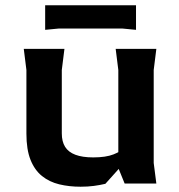

<svg xmlns="http://www.w3.org/2000/svg" viewBox="-20 -695 679 727"><path d="M285 12Q242 12 204.5 3Q167 -6 139 -28.5Q111 -51 95.5 -90Q80 -129 80 -189V-430L70 -510H224L214 -430V-190Q214 -159 226.5 -139Q239 -119 265.5 -109Q292 -99 333 -99Q381 -99 410 -110.5Q439 -122 457 -139V-86L379 1Q358 6 335 9Q312 12 285 12ZM452 0 428 -59V-430L418 -510H572L562 -430V-78L572 0ZM151 -675H495V-582L443 -587H203L151 -582Z"/></svg>

Font: AR One Sans
Style: Bold
Weight: 700
Designer: Niteesh Yadav
Foundry: Niteesh Yadav
Version: Version 1.001;gftools[0.9.33]